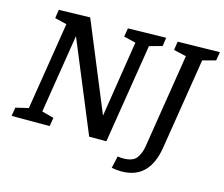

<svg xmlns="http://www.w3.org/2000/svg" viewBox="-116 -856 1357 1164"><g transform="rotate(15 563.0 -273.5)"><path d="M550 -695 789 -700 781 -646 701 -624 601 0H493L258 -568L179 -74L254 -54L245 0H6L15 -54L95 -73L183 -623L108 -641L116 -695L312 -700L541 -145L616 -623L541 -641ZM1126 -700 1117 -646 1035 -624 944 -55Q912 153 736 153Q706 153 674 147L691 71Q707 74 725 74Q787 74 809.5 43Q832 12 839 -33L933 -623L854 -641L862 -695Z"/></g></svg>

Font: Bitter Pro Medium
Style: Italic
Weight: 500
Italic angle: -9°
Designer: Sol Matas, and Bitter project Authors
Foundry: Sol Matas
Version: Version 1.010